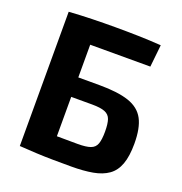

<svg xmlns="http://www.w3.org/2000/svg" viewBox="-127 -808 879 927"><g transform="rotate(20 312.0 -344.5)"><path d="M545 -690 533 -576H224V0H72V-690Q132 -694 191.5 -695.5Q251 -697 307 -697Q369 -697 428 -695.5Q487 -694 545 -690ZM332 -408Q428 -408 484 -389Q540 -370 564 -325Q588 -280 588 -200Q588 -135 573 -94Q558 -53 527 -31Q496 -9 449 -0.5Q402 8 339 8Q288 8 244 7.5Q200 7 159.5 5Q119 3 76 0L90 -108Q114 -107 178.5 -106Q243 -105 332 -105Q374 -105 396.5 -113Q419 -121 427 -143Q435 -165 435 -206Q435 -246 427.5 -268Q420 -290 397.5 -299Q375 -308 332 -308H89V-408Z"/></g></svg>

Font: Exo 2
Style: Bold
Weight: 700
Designer: Natanael Gama
Foundry: Natanael Gama
Version: Version 2.010